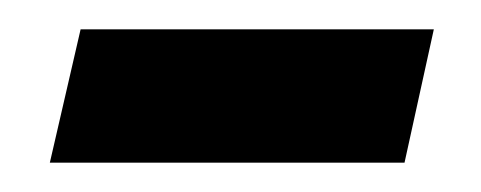

<svg xmlns="http://www.w3.org/2000/svg" viewBox="-20 -338 328 131"><path d="M14 -227 35 -318H276L256 -227Z"/></svg>

Font: Noto Serif SemiCondensed SemiBold
Style: Italic
Weight: 600
Width: 4
Italic angle: -12°
Designer: Monotype Design Team
Foundry: Monotype Imaging Inc.
Version: Version 2.014; ttfautohint (v1.8.4.7-5d5b)